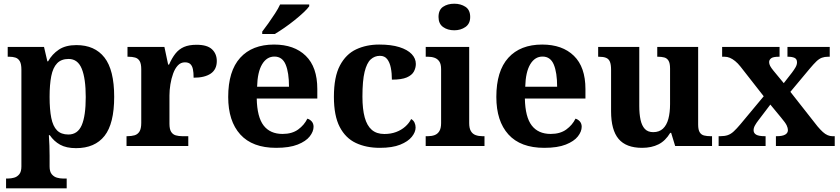

<svg xmlns="http://www.w3.org/2000/svg" viewBox="-20 -790 4544 1039"><path d="M12.8 229V176H24.8Q39.7 176 56.2 171.5Q72.7 167.1 84.2 153.1Q95.8 139 95.8 110.9V-412.7Q95.8 -443.8 87.2 -458.6Q78.6 -473.4 63.9 -478.2Q49.2 -483 30.1 -483H21.7V-536H218.2L236.3 -458.2H240.3Q262.1 -497.2 298.7 -521.6Q335.3 -546 393.3 -546Q492.9 -546 545.4 -478.6Q597.9 -411.3 597.9 -266.1Q597.9 -121.1 545.7 -54.7Q493.4 11.7 391.5 11.7Q338.8 11.7 305.2 -7Q271.6 -25.7 249.6 -58.3H244.4Q246.4 -31.6 247.4 -2Q248.4 27.6 248.4 53V110.7Q248.4 139.1 260.2 153Q272 167 288.5 171.5Q304.9 176 318.8 176H340.9V229ZM350 -62.1Q400.4 -62.1 422.2 -112.4Q444 -162.7 444 -264.8Q444 -364.8 422.5 -417.9Q400.9 -471 351.3 -471Q311.5 -471 289 -447.4Q266.4 -423.8 257.4 -378.1Q248.4 -332.3 248.4 -266.1Q248.4 -197.7 257.4 -152.3Q266.4 -106.9 288.6 -84.5Q310.8 -62.1 350 -62.1Z M664.7 0V-53H668.8Q691.8 -53 708.6 -58Q725.3 -63 734.9 -78.5Q744.4 -94 744.4 -125V-415Q744.4 -445 735.8 -459.5Q727.2 -474 711.3 -478.5Q695.5 -483 673.5 -483H669.9V-536H869.7L889.9 -440.5H894.9Q910.2 -475.7 929.2 -499.8Q948.3 -524 975.6 -535.9Q1002.9 -547.7 1044 -547.7Q1101.4 -547.7 1127.3 -523.2Q1153.2 -498.7 1153.2 -459.7Q1153.2 -414.2 1120.4 -391.8Q1087.6 -369.5 1027.7 -369.5Q1027.7 -397.5 1023.9 -415.7Q1020 -433.8 1010 -443.3Q999.9 -452.7 980.5 -452.7Q958.3 -452.7 942.5 -436Q926.7 -419.2 916.9 -391.8Q907 -364.5 902 -333.2Q897 -302 897 -273V-120Q897 -91 906.2 -76.5Q915.4 -62 931.3 -57.5Q947.2 -53 966.8 -53H998.9V0Z M1474.1 10Q1346 10 1280.4 -62.3Q1214.9 -134.6 1214.9 -265.2Q1214.9 -405.7 1279.8 -477.3Q1344.8 -548.9 1463 -548.9Q1572.2 -548.9 1634.6 -488Q1697.1 -427.2 1697.1 -308.2V-256.9H1369.3Q1371.3 -156.6 1406.5 -110.9Q1441.7 -65.2 1509 -65.2Q1560.4 -65.2 1593.5 -89.3Q1626.5 -113.4 1643.3 -147.9Q1657.3 -143.8 1667.1 -132.5Q1676.8 -121.1 1676.8 -104.1Q1676.8 -78.3 1656.1 -51.8Q1635.3 -25.3 1590.8 -7.7Q1546.3 10 1474.1 10ZM1543.9 -320.8Q1543.9 -397.3 1525.8 -440.6Q1507.6 -483.9 1465 -483.9Q1423.4 -483.9 1398.4 -442.1Q1373.4 -400.4 1371.3 -320.8ZM1399 -619Q1414 -638 1432.3 -664Q1450.6 -690 1468.3 -717Q1485.9 -744 1495.9 -766H1653.3V-756Q1644.3 -743 1623.1 -723Q1601.9 -703 1574.5 -681Q1547.1 -659 1518.9 -639.5Q1490.6 -620 1467.2 -606H1399Z M2035.2 10Q1961.6 10 1905.8 -16.3Q1849.9 -42.5 1818.4 -103Q1786.9 -163.5 1786.9 -266.2Q1786.9 -374.3 1819.6 -435.8Q1852.3 -497.3 1907.7 -523.1Q1963.1 -548.9 2031.9 -548.9Q2097.1 -548.9 2141.2 -535Q2185.2 -521.1 2207.8 -497.4Q2230.3 -473.8 2230.3 -444Q2230.3 -422.7 2219.7 -402.9Q2209.1 -383.1 2181.2 -371Q2153.3 -359 2100.7 -359Q2100.7 -393.9 2094.9 -423Q2089.2 -452.2 2075.2 -470.1Q2061.3 -487.9 2036 -487.9Q2007.3 -487.9 1986 -468.5Q1964.8 -449 1953 -401.1Q1941.3 -353.1 1941.3 -267.2Q1941.3 -199.6 1953.6 -154.7Q1965.9 -109.7 1992 -87.3Q2018 -64.9 2059.8 -64.9Q2094.9 -64.9 2123.5 -75.6Q2152.1 -86.3 2173.1 -105Q2194 -123.6 2205 -145.9Q2217.6 -138.7 2223.3 -126.3Q2229 -113.9 2229 -99.9Q2229 -75.2 2208.5 -49.7Q2188.1 -24.2 2145.6 -7.1Q2103.2 10 2035.2 10Z M2283.6 0V-53H2296Q2316.3 -53 2332.2 -59Q2348.1 -64.9 2357.5 -80.3Q2367 -95.7 2367 -124.1V-416.1Q2367 -443.2 2357.3 -457.4Q2347.5 -471.7 2331.6 -477.3Q2315.7 -483 2296 -483H2283.8V-536H2519V-123.9Q2519 -95.8 2528.3 -80.3Q2537.5 -64.8 2553.9 -58.9Q2570.3 -53 2590 -53H2601.8V0ZM2438.4 -626.1Q2402.3 -626.1 2377.6 -643.9Q2353 -661.7 2353 -698Q2353 -736.5 2377.6 -753.2Q2402.3 -769.9 2438.4 -769.9Q2473 -769.9 2498.7 -753.2Q2524.4 -736.5 2524.4 -698Q2524.4 -661.7 2498.7 -643.9Q2473 -626.1 2438.4 -626.1Z M2925.1 10Q2797 10 2731.4 -62.3Q2665.9 -134.6 2665.9 -265.2Q2665.9 -405.7 2730.8 -477.3Q2795.8 -548.9 2914 -548.9Q3023.2 -548.9 3085.6 -488Q3148.1 -427.2 3148.1 -308.2V-256.9H2820.3Q2822.3 -156.6 2857.5 -110.9Q2892.7 -65.2 2960 -65.2Q3011.4 -65.2 3044.5 -89.3Q3077.5 -113.4 3094.3 -147.9Q3108.3 -143.8 3118.1 -132.5Q3127.8 -121.1 3127.8 -104.1Q3127.8 -78.3 3107.1 -51.8Q3086.3 -25.3 3041.8 -7.7Q2997.3 10 2925.1 10ZM2994.9 -320.8Q2994.9 -397.3 2976.8 -440.6Q2958.6 -483.9 2916 -483.9Q2874.4 -483.9 2849.4 -442.1Q2824.4 -400.4 2822.3 -320.8Z M3454.7 10Q3368.2 10 3327.5 -38.2Q3286.8 -86.5 3286.8 -187.7V-412.1Q3286.8 -441.5 3280.2 -456.6Q3273.7 -471.7 3259.2 -477.3Q3244.8 -483 3220.5 -483H3216.9V-536H3439.4V-215.9Q3439.4 -173.5 3446.3 -141.7Q3453.2 -109.8 3469.5 -92.3Q3485.8 -74.9 3514.8 -74.9Q3547.2 -74.9 3567.4 -93.6Q3587.6 -112.4 3596.8 -146.6Q3606 -180.8 3606 -227V-419.1Q3606 -448.2 3597.6 -461.7Q3589.2 -475.3 3574.5 -479.1Q3559.8 -483 3540.3 -483H3536.7V-536H3758V-116Q3758 -87.5 3766.6 -73.9Q3775.2 -60.3 3790.5 -56.7Q3805.8 -53 3824.9 -53H3833.2V0H3633.6L3611.9 -71.1H3606.9Q3581.1 -27.9 3543.6 -9Q3506 10 3454.7 10Z M3868.8 0V-53H3877.8Q3901.8 -53 3918.5 -58.8Q3935.2 -64.6 3950.6 -78.9Q3966.1 -93.2 3986.2 -117L4112.8 -269L3986.8 -430Q3972.8 -447.6 3958.3 -459.4Q3943.8 -471.2 3929.8 -477.1Q3915.8 -483 3900.8 -483H3887.8V-536H4198.6V-483H4195.1Q4163.5 -483 4152.8 -474.5Q4142.1 -466 4142.1 -454Q4142.1 -444 4147.5 -433.4Q4153 -422.8 4165.1 -408L4221.3 -340L4265.7 -397Q4277.3 -412.3 4285.2 -426.1Q4293 -439.8 4293 -452.8Q4293 -470.8 4279.6 -476.9Q4266.1 -483 4244.8 -483H4241.3V-536H4470.1V-483H4461.1Q4442.1 -483 4427.5 -477.6Q4412.9 -472.2 4397.9 -457.9Q4383 -443.7 4361.3 -417.8L4257.1 -293L4404.1 -106Q4419.7 -87.6 4432.9 -75.6Q4446.1 -63.6 4459.1 -58.3Q4472.1 -53 4484.1 -53H4497.1V0H4178.8V-53H4183.8Q4213.8 -53 4228.8 -61.5Q4243.8 -70 4243.8 -86Q4243.8 -97 4237.2 -111.4Q4230.5 -125.8 4205.8 -155L4148.7 -224.1L4082.7 -137.2Q4073.7 -125.7 4065.9 -112Q4058 -98.3 4058 -85.2Q4058 -69.2 4072.3 -61.1Q4086.5 -53 4119.5 -53H4123V0Z"/></svg>

Font: Noto Serif Khmer
Style: Regular
Weight: 400
Designer: Danh Hong and the Monotype Design Team
Foundry: Monotype Imaging Inc.
Version: Version 2.003